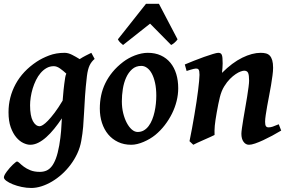

<svg xmlns="http://www.w3.org/2000/svg" viewBox="-30 -731 1490 996"><path d="M460.9 -425.3Q444.3 -411.6 434.8 -391.6Q425.3 -371.6 420.9 -336.4Q414.1 -278.3 411.1 -232.9Q408.2 -187.5 406.2 -148.2Q404.3 -108.9 401.4 -73.5Q398.4 -38.1 391.6 -0.5Q385.7 33.2 371.3 64.5Q356.9 95.7 336.4 123Q315.9 150.4 291.3 172.6Q266.6 194.8 239.7 210.7Q212.9 226.6 185.3 235.4Q157.7 244.1 132.3 244.1Q107.9 244.1 82.5 238.8Q57.1 233.4 36.6 225.1Q16.1 216.8 3.2 207.3Q-9.8 197.8 -9.8 189Q-9.8 183.6 -5.4 175.3Q-1 167 5.9 158Q12.7 148.9 20.8 139.6Q28.8 130.4 36.4 123.3Q43.9 116.2 49.8 111.6Q55.7 106.9 57.6 106.9Q63.5 106.9 71.8 115.2Q80.1 123.5 93.8 133.8Q107.4 144 127.7 152.3Q147.9 160.6 176.8 160.6Q194.8 160.6 210.2 154.3Q225.6 147.9 238 132.3Q250.5 116.7 260.3 90.3Q270 64 277.3 23.4Q284.2 -17.6 286.9 -51.3Q289.6 -85 291 -117.2Q271.5 -87.9 251.2 -63Q231 -38.1 210.2 -19.5Q189.5 -1 168.5 9.5Q147.5 20 126.5 20Q110.4 20 90.8 10.7Q71.3 1.5 54.2 -18.8Q37.1 -39.1 25.6 -71Q14.2 -103 14.2 -148.9Q14.2 -226.6 51 -294.7Q87.9 -362.8 160.6 -411.1Q188 -429.2 224.4 -443.1Q260.7 -457 305.2 -457Q323.7 -457 344.2 -446.5Q364.7 -436 383.3 -424.3Q399.9 -435.1 415.5 -442.9L443.8 -457ZM176.3 -76.2Q182.1 -76.2 192.9 -82.8Q203.6 -89.4 218.8 -105Q233.9 -120.6 253.2 -146Q272.5 -171.4 294.9 -209Q296.9 -235.4 299.8 -264.4Q302.7 -293.5 308.1 -328.1Q309.6 -338.9 314 -349.1Q298.3 -363.8 281.5 -375.7Q264.6 -387.7 249 -387.7Q228.5 -387.7 211.4 -377.9Q194.3 -368.2 180.7 -352.3Q167 -336.4 156.7 -315.4Q146.5 -294.4 139.6 -272Q132.8 -249.5 129.4 -226.8Q126 -204.1 126 -185.1Q126 -130.4 140.4 -103.3Q154.8 -76.2 176.3 -76.2Z M780.8 -234.9Q780.8 -272 774.4 -300.8Q768.1 -329.6 757.6 -349.1Q747.1 -368.7 732.9 -378.9Q718.8 -389.2 703.1 -389.2Q674.8 -389.2 655.5 -372.1Q636.2 -355 624.3 -328.4Q612.3 -301.8 607.2 -269.3Q602.1 -236.8 602.1 -205.6Q602.1 -172.9 609.1 -144Q616.2 -115.2 627.7 -93.5Q639.2 -71.8 653.8 -59.1Q668.5 -46.4 684.1 -46.4Q702.1 -46.4 716.3 -54.7Q730.5 -63 741.2 -77.4Q752 -91.8 759.5 -110.6Q767.1 -129.4 771.7 -150.4Q776.4 -171.4 778.6 -193.1Q780.8 -214.8 780.8 -234.9ZM894.5 -272.9Q894.5 -240.2 886.2 -206.8Q877.9 -173.3 862.3 -141.8Q846.7 -110.4 824.7 -81.8Q802.7 -53.2 775.4 -30.8Q762.7 -20.5 747.1 -11.2Q731.4 -2 714.8 5.1Q698.2 12.2 681.9 16.1Q665.5 20 650.9 20Q612.8 20 582.5 5.6Q552.2 -8.8 531.2 -33.9Q510.3 -59.1 499 -93.5Q487.8 -127.9 487.8 -168Q487.8 -203.1 494.6 -235.8Q501.5 -268.6 516.1 -298.8Q530.8 -329.1 553.7 -357.2Q576.7 -385.3 609.4 -410.2Q622.1 -419.9 637.5 -428.5Q652.8 -437 669.4 -443.4Q686 -449.7 703.4 -453.4Q720.7 -457 736.8 -457Q774.9 -457 804.4 -443.4Q834 -429.7 854 -405.3Q874 -380.9 884.3 -347.2Q894.5 -313.5 894.5 -272.9ZM891.1 -526.9Q884.3 -517.1 875 -509.3Q865.7 -501.5 857.9 -497.6L748.5 -608.4L608.4 -497.6Q604 -500.5 595.2 -508.8Q586.4 -517.1 581.5 -526.9L727.5 -711.4H794.4Z M1428.7 -53.7Q1406.7 -40.5 1382.3 -27.3Q1357.9 -14.2 1335.2 -3.7Q1312.5 6.8 1293.2 13.4Q1273.9 20 1261.7 20Q1244.6 20 1233.4 4.6Q1222.2 -10.7 1222.2 -37.1Q1222.2 -45.9 1225.1 -66.7Q1228 -87.4 1232.4 -114.3Q1236.8 -141.1 1242.2 -171.4Q1247.6 -201.7 1252 -229.2Q1256.3 -256.8 1259.3 -279.3Q1262.2 -301.8 1262.2 -312.5Q1262.2 -341.3 1257.1 -352.8Q1252 -364.3 1236.3 -364.3Q1230 -364.3 1218.3 -360.1Q1206.5 -356 1192.4 -346.4Q1178.2 -336.9 1162.8 -321.5Q1147.5 -306.2 1133.3 -283.2Q1118.7 -259.8 1110.6 -227.1Q1102.5 -194.3 1094.2 -147Q1090.3 -125 1087.9 -108.6Q1085.4 -92.3 1084.2 -78.9Q1083 -65.4 1082.8 -54Q1082.5 -42.5 1083 -30.8Q1076.7 -27.3 1060.8 -20.3Q1044.9 -13.2 1027.3 -5.4Q1009.8 2.4 994.1 9.5Q978.5 16.6 972.7 20L953.1 1.5Q960 -31.2 966.3 -66.2Q972.7 -101.1 978.5 -135.5Q984.4 -169.9 989.3 -202.4Q994.1 -234.9 997.6 -262.2Q1001 -289.6 1002.9 -310.3Q1004.9 -331.1 1004.9 -342.8Q1004.9 -354 1003.7 -360.6Q1002.4 -367.2 1000 -370.4Q997.6 -373.5 994.1 -374.5Q990.7 -375.5 986.3 -375.5Q981.9 -375.5 974.1 -373.5Q966.3 -371.6 958 -369.1Q948.7 -366.2 938 -362.8L928.7 -396.5Q949.2 -405.3 976.3 -416Q1003.4 -426.8 1028.8 -435.8Q1054.2 -444.8 1074.5 -450.9Q1094.7 -457 1102.1 -457Q1108.9 -457 1113.3 -454.8Q1117.7 -452.6 1120.4 -446.8Q1123 -440.9 1124 -430.2Q1125 -419.4 1125 -401.9Q1125 -391.6 1124 -378.4Q1123 -365.2 1121.6 -353Q1174.8 -406.2 1226.6 -431.6Q1278.3 -457 1322.3 -457Q1337.4 -457 1349.6 -453.9Q1361.8 -450.7 1369.9 -441.9Q1377.9 -433.1 1382.3 -418Q1386.7 -402.8 1386.7 -379.4Q1386.7 -362.3 1383.5 -338.9Q1380.4 -315.4 1376 -288.8Q1371.6 -262.2 1366 -234.1Q1360.4 -206.1 1356 -180.7Q1351.6 -155.3 1348.4 -134Q1345.2 -112.8 1345.2 -99.1Q1345.2 -82.5 1349.6 -76.4Q1354 -70.3 1362.8 -70.3Q1374 -70.3 1385 -74.2Q1396 -78.1 1416 -86.4Z"/></svg>

Font: Gentium Basic
Style: Bold Italic
Weight: 700
Italic angle: -8°
Designer: J. Victor Gaultney and Annie Olsen
Foundry: SIL International
Version: Version 1.102; 2013; Maintenance release